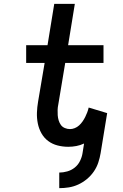

<svg xmlns="http://www.w3.org/2000/svg" viewBox="-20 -755 640 998"><path d="M288 223V142Q308 142 329.5 136Q351 130 368.5 116Q386 102 396 81.5Q406 61 409 41L417 -9Q398 0 377 4Q356 8 335 8Q306 8 279 1Q252 -6 230.5 -22Q209 -38 195.5 -62Q182 -86 176.5 -113.5Q171 -141 172 -169.5Q173 -198 178 -227L212 -428H116V-520H227L262 -735H369L334 -520H518V-428H319L283 -212Q280 -198 279.5 -184Q279 -170 280 -156Q281 -142 285 -129Q289 -116 296.5 -105.5Q304 -95 317 -89.5Q330 -84 344 -84Q356 -84 368.5 -89Q381 -94 391 -103Q401 -112 409 -123.5Q417 -135 423 -147Q429 -159 433.5 -171Q438 -183 441 -196L537 -167L503 41Q499 65 491 89.5Q483 114 468 136Q453 158 432 175.5Q411 193 387 204Q363 215 338 219Q313 223 288 223Z"/></svg>

Font: Iosevka Semibold Extended
Style: Italic
Weight: 600
Width: 7
Italic angle: -9°
Monospace: yes
Designer: Belleve Invis
Foundry: Belleve Invis
Version: Version 32.5.0; ttfautohint (v1.8.4)